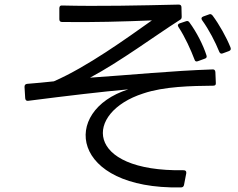

<svg xmlns="http://www.w3.org/2000/svg" viewBox="-20 -783 1040 838"><path d="M793 -27C794 -36 790 -40 781 -40C346 -33 347 -292 605 -375C696 -406 816 -408 911 -409C919 -409 923 -413 922 -421L920 -469C919 -477 915 -481 907 -480C729 -474 551 -456 373 -444C506 -515 658 -628 765 -696C771 -699 773 -703 773 -710L772 -751C772 -759 768 -763 760 -763C592 -759 408 -755 251 -759C243 -760 239 -755 239 -747V-699C239 -691 243 -687 251 -687C383 -685 523 -689 643 -694C533 -616 360 -491 215 -428C177 -424 138 -420 98 -417C91 -416 87 -412 87 -404L90 -354C91 -346 95 -342 103 -343C275 -365 427 -383 540 -393C244 -299 287 44 769 35C777 35 781 32 783 25ZM979 -560C987 -563 989 -568 986 -576C968 -621 937 -676 908 -715C903 -721 898 -723 892 -720L867 -711C859 -708 857 -702 862 -695C893 -652 920 -599 937 -557C940 -550 945 -547 952 -550ZM874 -527C881 -529 884 -534 881 -542C867 -586 838 -643 807 -685C803 -691 798 -693 791 -690L764 -681C756 -678 754 -672 759 -665C788 -621 813 -565 829 -523C831 -515 837 -513 844 -516Z"/></svg>

Font: LINE Seed JP App_OTF Regular
Style: Regular
Weight: 400
Designer: LY Corporation & Fontrix & Fontworks
Version: Version 1.002